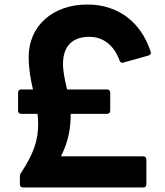

<svg xmlns="http://www.w3.org/2000/svg" viewBox="-20 -793 729 850"><path d="M82 37H614C623 37 628 32 628 23V-86C628 -95 623 -101 614 -101H250C284 -169 293 -227 293 -289H454C462 -289 468 -294 468 -303V-383C468 -392 462 -397 454 -397H277C268 -435 259 -474 259 -510C259 -592 304 -630 375 -630C436 -630 484 -594 509 -526C511 -519 516 -515 522 -515L526 -516L637 -547C643 -549 648 -552 648 -559L647 -564C605 -694 504 -773 367 -773C212 -773 107 -677 107 -541C107 -486 116 -440 126 -397H74C65 -397 60 -392 60 -383V-303C60 -294 65 -289 74 -289H146C148 -275 149 -260 149 -245C149 -167 126 -109 74 -29C70 -24 68 -18 68 -12V23C68 32 74 37 82 37Z"/></svg>

Font: LINE Seed JP_OTF Bold
Style: Regular
Weight: 700
Designer: LINE & Fontrix & Fontworks
Version: Version 1.009